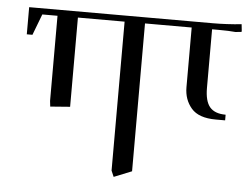

<svg xmlns="http://www.w3.org/2000/svg" viewBox="-52 -512 1153 881"><g transform="rotate(5 524.0 -71.5)"><path d="M48 -314V-439H893Q956 -439 1026 -446L1029 -418V-411L1001 -408Q971 -411 924 -411H893V-141Q893 -80 916 -53Q939 -26 989 -26V0H946Q867 0 833 -39.5Q799 -79 799 -136V-411H584V270L502 303L490 275V-411H275V0L184 7L181 -19V-411H111L74 -314Z"/></g></svg>

Font: Dihjauti
Style: Bold
Weight: 700
Designer: T. Christopher White
Version: Version 3.0.0